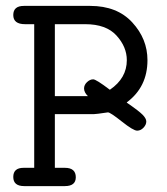

<svg xmlns="http://www.w3.org/2000/svg" viewBox="-20 -631 565 651"><path d="M60 -62H96V-549H65Q25 -549 25 -580Q25 -611 61 -611H286Q377 -611 428.5 -555Q480 -499 480 -427Q480 -336 410 -284V-283Q452 -254 464 -241.5Q476 -229 476 -219Q476 -208 466.5 -198Q457 -188 445 -188Q432 -188 393 -219Q354 -250 346 -250Q343 -250 328 -247.5Q313 -245 298 -244H166V-62H200Q237 -62 237 -30Q237 0 200 0H62Q25 0 25 -31Q25 -62 60 -62ZM166 -305H278Q265 -318 265 -331Q265 -343 275 -352.5Q285 -362 296 -362Q306 -362 352 -327H353Q410 -366 410 -427Q410 -472 375 -510.5Q340 -549 269 -549H166Z"/></svg>

Font: CMU Typewriter Text
Style: Regular
Weight: 500
Monospace: yes
Version: Version 0.7.0